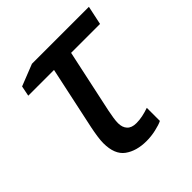

<svg xmlns="http://www.w3.org/2000/svg" viewBox="-153 -651 775 775"><g transform="rotate(-45 234.0 -264.0)"><path d="M250 9.8Q192.9 9.8 156.5 -16.6Q120.1 -43 120.1 -107.9Q120.1 -123.5 123.3 -145Q126.5 -166.5 130.9 -188L188.5 -457.5H41.5L50.3 -501.5L143.1 -538.1H468.3L451.2 -457.5H286.1L228 -186.5Q224.1 -167.5 221.7 -151.4Q219.2 -135.3 219.2 -122.6Q219.2 -98.6 232.2 -84.5Q245.1 -70.3 272 -70.3Q290 -70.3 307.6 -74Q325.2 -77.6 345.2 -84.5V-9.8Q330.6 -2.4 303.5 3.7Q276.4 9.8 250 9.8Z"/></g></svg>

Font: Open Sans Medium
Style: Italic
Weight: 500
Italic angle: -12°
Designer: Monotype Design Team
Foundry: Monotype Imaging Inc.
Version: Version 3.000